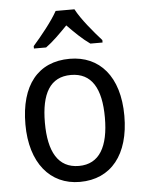

<svg xmlns="http://www.w3.org/2000/svg" viewBox="-54 -810 655 864"><g transform="rotate(-5 273.0 -378.0)"><path d="M315 -766H230C206 -722 155 -659 118 -617V-606H173C204 -628 238 -662 272 -697C306 -662 340 -629 373 -606H428V-617C392 -657 338 -721 315 -766ZM497 -269C497 -448 408 -546 274 -546C131 -546 50 -446 50 -269C50 -95 138 10 272 10C414 10 497 -95 497 -269ZM138 -269C138 -400 179 -473 273 -473C367 -473 409 -400 409 -269C409 -138 367 -62 274 -62C180 -62 138 -138 138 -269Z"/></g></svg>

Font: Noto Sans Arabic SemCond
Style: Regular
Weight: 400
Width: 4
Designer: Monotype Design Team, Nadine Chahine, Nizar Qandah and Khaled Hosny
Foundry: Monotype Imaging Inc.
Version: Version 2.012